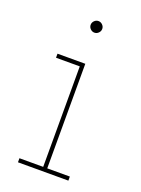

<svg xmlns="http://www.w3.org/2000/svg" viewBox="-107 -572 458 623"><g transform="rotate(20 122.0 -260.0)"><path d="M209 0V-14H131V-375H35V-361H117V-14H35V0ZM144 -500Q144 -508 138 -514Q132 -520 124 -520Q116 -520 110 -514Q104 -508 104 -500Q104 -492 110 -486Q116 -480 124 -480Q132 -480 138 -486Q144 -492 144 -500Z"/></g></svg>

Font: Josefin Slab Thin Thin
Style: Regular
Weight: 250
Version: Version 2.000